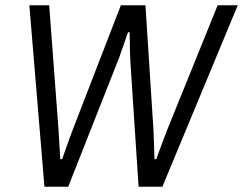

<svg xmlns="http://www.w3.org/2000/svg" viewBox="-20 -706 919 726"><path d="M148 0 91 -686H166L201 -219Q202 -206 203 -185.5Q204 -165 205.5 -143Q207 -121 208 -104H215Q221 -121 228.5 -142.5Q236 -164 243.5 -184.5Q251 -205 256 -218L437 -686H530L560 -219Q561 -205 561.5 -184.5Q562 -164 563 -142.5Q564 -121 564 -104H571Q577 -120 584.5 -141.5Q592 -163 600 -183Q608 -203 613 -217L803 -686H879L594 0H504L473 -473Q472 -488 471.5 -507.5Q471 -527 471 -547.5Q471 -568 470 -584H464Q459 -568 451.5 -548Q444 -528 437.5 -508Q431 -488 425 -474L238 0Z"/></svg>

Font: Archivo SemiCondensed Light
Style: Italic
Weight: 300
Width: 4
Italic angle: -10°
Designer: Hector Gatti
Foundry: Omnibus-Type
Version: Version 2.001